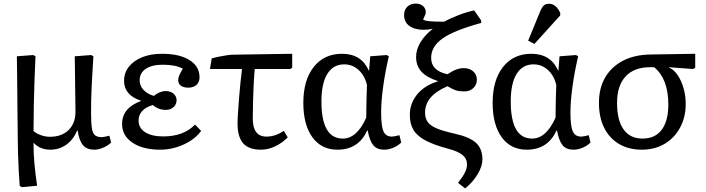

<svg xmlns="http://www.w3.org/2000/svg" viewBox="-20 -821 3938 1071"><path d="M102 223 90 216Q87 180 84.5 132Q82 84 80.5 35Q79 -14 79 -51Q79 -68 78.5 -106Q78 -144 77.5 -194.5Q77 -245 76.5 -298Q76 -351 75.5 -397Q75 -443 74.5 -473Q74 -503 74 -507L166 -514L178 -507Q175 -449 172.5 -376.5Q170 -304 168.5 -230Q167 -156 167 -90Q181 -77 207 -67.5Q233 -58 258 -58Q324 -58 362.5 -95.5Q401 -133 401 -197Q401 -206 400.5 -238.5Q400 -271 399.5 -314Q399 -357 398.5 -399Q398 -441 397.5 -471Q397 -501 397 -507L489 -514L501 -507Q497 -444 494.5 -399Q492 -354 490.5 -320Q489 -286 488.5 -256Q488 -226 488 -191Q488 -135 492.5 -106Q497 -77 510 -66.5Q523 -56 547 -56Q560 -56 590 -64L600 -26Q583 -9 556 2.5Q529 14 506 14Q465 14 443.5 -10.5Q422 -35 413 -93H410Q390 -43 350.5 -14.5Q311 14 261 14Q204 14 169 -23H167Q167 36 172 91.5Q177 147 187 215Z M874 14Q777 14 719 -25Q661 -64 661 -130Q661 -219 767 -258V-259Q672 -290 672 -370Q672 -415 699 -449Q726 -483 773.5 -502Q821 -521 884 -521Q981 -521 1037 -486Q1093 -451 1093 -390Q1093 -363 1076 -347.5Q1059 -332 1030 -332Q1004 -332 989 -343Q974 -354 974 -374Q974 -387 980 -401Q986 -415 1000 -438Q959 -460 888 -460Q827 -460 793 -437Q759 -414 759 -373Q759 -343 780 -320Q801 -297 838 -286Q871 -313 905 -313Q931 -313 948 -298.5Q965 -284 965 -262Q965 -239 948 -223.5Q931 -208 905 -208Q863 -208 833 -235Q795 -225 774 -202.5Q753 -180 753 -149Q753 -107 789.5 -83.5Q826 -60 891 -60Q1004 -60 1068 -126L1102 -91Q1080 -60 1044 -36.5Q1008 -13 964 0.5Q920 14 874 14Z M1436 14Q1368 14 1336.5 -21.5Q1305 -57 1305 -133Q1305 -154 1307.5 -191.5Q1310 -229 1313.5 -274Q1317 -319 1321.5 -362Q1326 -405 1330 -436H1151L1161 -495Q1177 -500 1199 -504.5Q1221 -509 1243.5 -512.5Q1266 -516 1280 -516L1610 -521V-443L1598 -436H1401Q1398 -407 1395.5 -359Q1393 -311 1391.5 -257.5Q1390 -204 1390 -160Q1390 -59 1466 -59Q1516 -59 1563 -91L1585 -55Q1554 -23 1514.5 -4.5Q1475 14 1436 14Z M1862 14Q1773 14 1722.5 -55.5Q1672 -125 1672 -247Q1672 -374 1730 -447.5Q1788 -521 1888 -521Q1995 -521 2037 -428H2039L2045 -507L2137 -514L2149 -507Q2129 -422 2117.5 -339Q2106 -256 2106 -194Q2106 -118 2119 -88.5Q2132 -59 2166 -59Q2172 -59 2182.5 -61Q2193 -63 2208 -67L2218 -26Q2200 -8 2174 3Q2148 14 2123 14Q2083 14 2062.5 -10.5Q2042 -35 2031 -93H2028Q1980 14 1862 14ZM1892 -48Q1971 -48 2023 -165Q2023 -182 2023.5 -215.5Q2024 -249 2025 -285.5Q2026 -322 2027 -347Q2015 -399 1980.5 -430.5Q1946 -462 1900 -462Q1839 -462 1806 -409Q1773 -356 1773 -255Q1773 -48 1892 -48Z M2575 230 2535 199Q2563 163 2574 140Q2585 117 2585 96Q2585 64 2560 43.5Q2535 23 2478 8Q2399 -13 2352.5 -38Q2306 -63 2286 -97Q2266 -131 2266 -180Q2266 -245 2307.5 -295Q2349 -345 2422 -367V-369Q2360 -389 2330.5 -421.5Q2301 -454 2301 -503Q2301 -544 2325 -584.5Q2349 -625 2394 -660Q2321 -647 2277.5 -668Q2234 -689 2234 -738Q2234 -766 2252 -783.5Q2270 -801 2298 -801Q2324 -801 2339.5 -787.5Q2355 -774 2355 -753Q2355 -747 2353 -741Q2351 -735 2340 -712Q2350 -705 2376 -702.5Q2402 -700 2458 -700Q2494 -720 2540 -737.5Q2586 -755 2625 -763L2664 -707V-693Q2514 -652 2449.5 -607Q2385 -562 2385 -498Q2385 -426 2476 -407Q2505 -426 2526 -433.5Q2547 -441 2567 -441Q2599 -441 2619.5 -423Q2640 -405 2640 -376Q2640 -348 2620 -329.5Q2600 -311 2570 -311Q2543 -311 2525 -316.5Q2507 -322 2476 -340Q2351 -287 2351 -193Q2351 -162 2365.5 -141Q2380 -120 2415.5 -105Q2451 -90 2514 -76Q2600 -57 2635.5 -24Q2671 9 2671 69Q2671 106 2644.5 150.5Q2618 195 2575 230Z M2918 14Q2829 14 2778.5 -55.5Q2728 -125 2728 -247Q2728 -374 2786 -447.5Q2844 -521 2944 -521Q3051 -521 3093 -428H3095L3101 -507L3193 -514L3205 -507Q3185 -422 3173.5 -339Q3162 -256 3162 -194Q3162 -118 3175 -88.5Q3188 -59 3222 -59Q3228 -59 3238.5 -61Q3249 -63 3264 -67L3274 -26Q3256 -8 3230 3Q3204 14 3179 14Q3139 14 3118.5 -10.5Q3098 -35 3087 -93H3084Q3036 14 2918 14ZM2948 -48Q3027 -48 3079 -165Q3079 -182 3079.5 -215.5Q3080 -249 3081 -285.5Q3082 -322 3083 -347Q3071 -399 3036.5 -430.5Q3002 -462 2956 -462Q2895 -462 2862 -409Q2829 -356 2829 -255Q2829 -48 2948 -48ZM2961 -576 2926 -594 2993 -757Q3003 -781 3013.5 -790.5Q3024 -800 3042 -800Q3082 -800 3105 -749V-735Z M3560 14Q3487 14 3433 -18Q3379 -50 3350 -108.5Q3321 -167 3321 -247Q3321 -330 3356 -389.5Q3391 -449 3455.5 -482.5Q3520 -516 3610 -517L3858 -521V-443L3846 -436L3712 -446V-444Q3739 -433 3760 -402Q3781 -371 3793 -329Q3805 -287 3805 -241Q3805 -167 3773.5 -109Q3742 -51 3687 -18.5Q3632 14 3560 14ZM3564 -48Q3634 -48 3671 -97Q3708 -146 3708 -238Q3708 -381 3629 -446H3606Q3517 -446 3469.5 -394.5Q3422 -343 3422 -247Q3422 -150 3458.5 -99Q3495 -48 3564 -48Z"/></svg>

Font: Literata 12pt
Style: Regular
Weight: 400
Designer: Latin by Veronika Burian and Jose Scaglione. Greek by Irene Vlachou. Cyrillic by Vera Evstafieva.
Foundry: TypeTogether
Version: Version 3.002